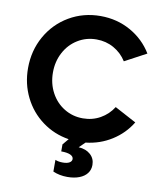

<svg xmlns="http://www.w3.org/2000/svg" viewBox="-100 -801 939 1105"><g transform="rotate(10 370.0 -248.5)"><path d="M285.2 208V139.6Q302.7 147.5 329.1 147.5Q354 147.5 367.7 139.6Q381.3 131.8 381.8 118.2Q381.3 102.5 362.8 94.2Q344.2 85.9 309.6 85.9V44.9L339.4 9.3Q252.9 -4.4 184.1 -55.2Q115.2 -106 76.7 -183.8Q38.1 -261.7 38.1 -353.5Q38.1 -455.6 85.4 -539.8Q132.8 -624 215.3 -672.4Q297.9 -720.7 398.4 -720.7Q494.6 -720.7 574.2 -676Q653.8 -631.3 700.2 -554.7L574.2 -487.3Q545.9 -532.2 500 -558.1Q454.1 -584 398.4 -584Q338.4 -584 289.1 -553.7Q239.7 -523.4 211.7 -470.7Q183.6 -418 183.6 -353.5Q183.6 -289.1 211.7 -236.3Q239.7 -183.6 289.1 -153.3Q338.4 -123 398.4 -123Q454.1 -123 500 -148.9Q545.9 -174.8 574.2 -219.7L700.2 -152.3Q658.7 -84 590.3 -40.8Q522 2.4 438.5 11.7L404.3 44.9Q447.3 47.4 473.6 71Q500 94.7 500 131.8Q500 160.2 484.1 180.9Q468.3 201.7 438.7 213.1Q409.2 224.6 369.1 224.6Q322.8 224.6 285.2 208Z"/></g></svg>

Font: Wanted Sans
Style: Bold
Weight: 700
Designer: Original Design by Kil Hyung-jin and Kang Hanbin, Wanted Lab, Inc; Hangeul from Source Han Sans by Jang Soo-young and Ka
Foundry: Wanted Lab, Inc.
Version: Version 1.000